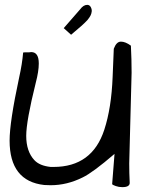

<svg xmlns="http://www.w3.org/2000/svg" viewBox="-20 -768 602 790"><path d="M513.7 -15.6Q513.7 2 483.4 2Q468.8 2 456.5 -2.4Q444.3 -6.8 441.4 -9.8L451.2 -134.8Q361.3 -57.6 320.3 -38.1Q255.9 -5.9 188.5 -5.9Q175.8 -5.9 162.1 -6.8Q19.5 -22.5 19.5 -189.5Q19.5 -265.6 58.6 -448.2Q71.3 -504.9 75.2 -551.8Q78.1 -552.7 87.9 -552.7Q87.9 -552.7 99.6 -552.7Q104.5 -553.7 108.4 -553.7Q139.6 -553.7 139.6 -506.8Q139.6 -474.6 127 -426.8Q87.9 -269.5 87.9 -209Q87.9 -145.5 121.1 -109.4Q142.6 -85.9 188.5 -81.1Q194.3 -81.1 200.2 -81.1Q359.4 -81.1 409.2 -234.4Q438.5 -324.2 443.4 -451.2Q446.3 -509.8 448.2 -567.4Q459 -596.7 477.5 -596.7Q496.1 -596.7 518.6 -580.1Q521.5 -523.4 521.5 -468.8L511.7 -95.7Q511.7 -55.7 513.7 -15.6ZM309.6 -729.5Q323.2 -748 338.9 -748Q348.6 -748 353.5 -738.8Q358.4 -729.5 357.4 -720.7Q356.4 -711.9 352.5 -704.1Q348.6 -696.3 339.8 -685.5Q323.2 -667 272.5 -625L242.2 -652.3Z"/></svg>

Font: Architects Daughter
Style: Regular
Weight: 400
Designer: Kimberly Geswein
Foundry: Kimberly Geswein
Version: Version 1.002 2010